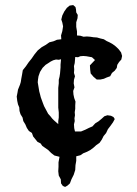

<svg xmlns="http://www.w3.org/2000/svg" viewBox="-20 -630 540 758"><path d="M255 -608 269 -610 278 -602 280 -593 281 -581 287 -571 286 -558 281 -542V-524L284 -506V-490L297 -489L310 -485L323 -486L336 -485L349 -483L363 -482L377 -478L390 -475L401 -468L412 -463L423 -457L433 -450L441 -443L449 -435L458 -423L462 -409L459 -395L450 -385L443 -374L441 -362L433 -351L422 -342L415 -329L401 -324L390 -319L376 -316H362L349 -327L338 -340L336 -355L335 -372L355 -393L343 -404L321 -408L309 -409L297 -408L288 -404L277 -405L275 -381L272 -369L273 -356L272 -342L276 -329L272 -315L271 -301L274 -285L269 -271L270 -257L273 -243L278 -229L277 -214V-200L275 -187L276 -175L274 -163L275 -152L272 -139L273 -124L276 -111H300L317 -118L331 -125L345 -131L356 -143L369 -151L381 -161L392 -171L404 -175L418 -173L428 -168L433 -160L426 -147L416 -133L406 -120L399 -105L389 -93L382 -79L373 -66L360 -57L349 -47L337 -38L324 -31L309 -25L297 -17L281 -13V5L278 22L277 41L271 60L262 78L256 94L246 103L237 108L228 104L221 94L220 78L212 63L210 46L211 28V11L215 -11L195 -16L182 -26L170 -38L157 -47L147 -54L140 -64L128 -70L120 -80L111 -91L106 -105L94 -113L86 -125L80 -139L72 -152L69 -166L61 -179L57 -192L56 -206L51 -218L48 -232L46 -249L49 -264L51 -276L59 -296L62 -306L64 -319L67 -335L70 -353L82 -368L93 -384L105 -399L116 -415L129 -431L145 -444L161 -453L175 -463L191 -467L205 -473L222 -475L221 -490L226 -507L229 -526L226 -541L222 -553L226 -569L234 -585L244 -599ZM201 -395 190 -392 180 -387 171 -381 160 -374 148 -362 138 -346 132 -329 130 -316 129 -305 135 -269 138 -258 141 -246 149 -224 154 -211 170 -181 179 -171 186 -162 194 -154 210 -140V-152L212 -166V-186L210 -205V-283L212 -301V-315L215 -327L217 -340L219 -364V-375L221 -396L212 -394Z"/></svg>

Font: Tagesschrift
Style: Regular
Weight: 400
Designer: Yanone
Version: Version 2.000; ttfautohint (v1.8.4.7-5d5b)